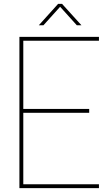

<svg xmlns="http://www.w3.org/2000/svg" viewBox="-20 -970 580 990"><path d="M80.1 -779.8H490.2V-759.8H100.1V-408.2H439.9V-388.2H100.1V-20H490.2V0H80.1ZM204.1 -839.8H180.2L279.8 -950.2H299.8L399.9 -839.8H376L290 -935.1Z"/></svg>

Font: Cooper Hewitt
Style: Thin
Weight: 701
Designer: Village Type and Design LLC
Foundry: Cooper Hewitt Smithsonian Design Museum
Version: 1.000